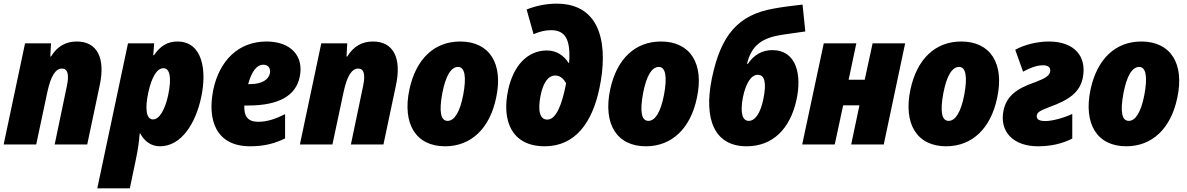

<svg xmlns="http://www.w3.org/2000/svg" viewBox="-23 -790 6491 1050"><path d="M-3 0H175L236 -287C255 -375 281 -415 316 -415C347 -415 356 -383 343 -321L276 0H454L522 -322C555 -473 508 -563 397 -563C338 -563 291 -538 256 -481H252L256 -553H114Z M509 240H687L719 87C732 26 737 -13 741 -60H744C767 -17 804 10 852 10C969 10 1047 -116 1077 -257C1109 -403 1086 -563 947 -563C892 -563 852 -537 819 -488H815L820 -553H677ZM814 -137C776 -137 769 -196 788 -284C806 -366 834 -417 871 -417C907 -417 916 -363 897 -271C879 -188 848 -137 814 -137Z M1345 10C1427 10 1482 -7 1536 -33V-166C1484 -139 1437 -124 1389 -124C1331 -124 1311 -155 1313 -213H1334C1504 -213 1595 -268 1616 -369C1641 -487 1563 -563 1435 -563C1280 -563 1178 -458 1144 -302C1109 -134 1158 10 1345 10ZM1418 -436C1445 -436 1458 -415 1453 -388C1445 -356 1413 -330 1343 -330H1334C1354 -401 1381 -436 1418 -436Z M1617 0H1795L1856 -287C1875 -375 1901 -415 1936 -415C1967 -415 1976 -383 1963 -321L1896 0H2074L2142 -322C2175 -473 2128 -563 2017 -563C1958 -563 1911 -538 1876 -481H1872L1876 -553H1734Z M2411 10C2553 10 2655 -87 2690 -254C2731 -442 2654 -563 2494 -563C2352 -563 2252 -468 2216 -301C2176 -112 2252 10 2411 10ZM2425 -129C2387 -129 2377 -179 2396 -281C2414 -374 2443 -424 2482 -424C2519 -424 2529 -370 2510 -270C2492 -177 2462 -129 2425 -129Z M2956 10C3123 10 3216 -120 3255 -307C3302 -528 3274 -770 3021 -770C2963 -770 2907 -758 2857 -738L2895 -603C2924 -616 2958 -625 2989 -625C3059 -625 3091 -587 3091 -487C3091 -478 3091 -463 3089 -446H3086C3063 -484 3022 -514 2968 -514C2863 -514 2785 -433 2756 -298C2720 -133 2773 10 2956 10ZM2970 -136C2929 -136 2917 -184 2933 -266C2947 -338 2975 -377 3014 -377C3043 -377 3060 -356 3073 -335C3051 -219 3019 -136 2970 -136Z M3509 10C3651 10 3753 -87 3788 -254C3829 -442 3752 -563 3592 -563C3450 -563 3350 -468 3314 -301C3274 -112 3350 10 3509 10ZM3523 -129C3485 -129 3475 -179 3494 -281C3512 -374 3541 -424 3580 -424C3617 -424 3627 -370 3608 -270C3590 -177 3560 -129 3523 -129Z M4060 10C4202 10 4298 -84 4333 -245C4362 -378 4335 -516 4200 -516C4145 -516 4099 -489 4067 -441H4062C4083 -525 4126 -576 4233 -596C4268 -603 4323 -609 4381 -618L4366 -765C4313 -759 4249 -751 4208 -743C4014 -709 3919 -599 3870 -361C3824 -136 3885 10 4060 10ZM4072 -129C4036 -129 4024 -174 4040 -259C4057 -340 4087 -381 4121 -381C4160 -381 4169 -335 4152 -250C4136 -170 4106 -129 4072 -129Z M4364 0H4542L4588 -214H4677L4632 0H4810L4927 -553H4749L4706 -354H4618L4660 -553H4482Z M5151 10C5293 10 5395 -87 5430 -254C5471 -442 5394 -563 5234 -563C5092 -563 4992 -468 4956 -301C4916 -112 4992 10 5151 10ZM5165 -129C5127 -129 5117 -179 5136 -281C5154 -374 5183 -424 5222 -424C5259 -424 5269 -370 5250 -270C5232 -177 5202 -129 5165 -129Z M5653 10C5724 10 5785 -4 5841 -32V-167C5796 -146 5734 -128 5693 -128C5666 -128 5643 -135 5647 -158C5649 -178 5669 -186 5717 -205C5825 -244 5881 -285 5898 -362C5923 -482 5852 -563 5713 -563C5649 -563 5581 -546 5529 -518L5572 -398C5604 -416 5644 -433 5681 -433C5709 -433 5724 -421 5720 -398C5716 -375 5692 -361 5634 -339C5534 -305 5481 -262 5465 -186C5441 -68 5521 10 5653 10Z M6136 10C6278 10 6380 -87 6415 -254C6456 -442 6379 -563 6219 -563C6077 -563 5977 -468 5941 -301C5901 -112 5977 10 6136 10ZM6150 -129C6112 -129 6102 -179 6121 -281C6139 -374 6168 -424 6207 -424C6244 -424 6254 -370 6235 -270C6217 -177 6187 -129 6150 -129Z"/></svg>

Font: Noto Sans SemiCondensed Black
Style: Italic
Weight: 900
Width: 4
Italic angle: -12°
Designer: Monotype Design Team
Foundry: Monotype Imaging Inc.
Version: Version 2.013